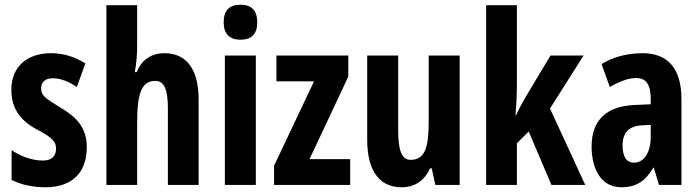

<svg xmlns="http://www.w3.org/2000/svg" viewBox="-20 -782 2957 812"><path d="M347 -160C347 -244 301 -289 234 -328C167 -369 154 -380 154 -408C154 -435 171 -451 203 -451C239 -451 274 -435 305 -414L341 -514C295 -542 249 -557 196 -557C92 -557 28 -498 28 -402C28 -322 67 -272 135 -235C205 -199 217 -181 217 -153C217 -120 197 -103 161 -103C113 -103 64 -123 29 -147V-21C72 0 120 10 172 10C282 10 347 -49 347 -160Z M560 -591V-760H430V0H560V-263C560 -385 578 -440 637 -440C674 -440 690 -404 690 -324V0H820V-362C820 -487 770 -557 676 -557C620 -557 579 -529 558 -477H550C557 -513 560 -552 560 -591Z M997 -762C949 -762 926 -737 926 -687C926 -639 951 -614 997 -614C1044 -614 1068 -639 1068 -687C1068 -736 1046 -762 997 -762ZM1062 -547H931V0H1062Z M1461 0V-109H1289L1453 -458V-547H1149V-438H1308L1139 -81V0Z M1924 -547H1793V-269C1793 -164 1780 -106 1716 -106C1679 -106 1664 -147 1664 -229V-547H1533V-191C1533 -65 1581 10 1678 10C1734 10 1774 -17 1799 -70H1806L1821 0H1924Z M2166 -429V-760H2036V0H2166V-176L2216 -226L2312 0H2455L2306 -323L2448 -547H2308L2202 -370C2190 -350 2176 -324 2163 -296H2160C2164 -339 2166 -383 2166 -429Z M2698 -557C2632 -557 2573 -541 2524 -511L2559 -414C2604 -440 2640 -452 2671 -452C2713 -452 2732 -423 2732 -364V-341L2664 -338C2546 -333 2482 -275 2482 -162C2482 -74 2518 10 2608 10C2672 10 2710 -17 2743 -73H2745L2767 0H2862V-363C2862 -491 2805 -557 2698 -557ZM2695 -252 2732 -254V-203C2732 -137 2703 -94 2662 -94C2630 -94 2613 -118 2613 -167C2613 -221 2640 -249 2695 -252Z"/></svg>

Font: Noto Sans Lao Looped ExtraCondensed
Style: Bold
Weight: 700
Width: 2
Designer: Mark Frömberg, Ben Mitchell
Foundry: The Fontpad Ltd
Version: Version 1.002